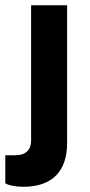

<svg xmlns="http://www.w3.org/2000/svg" viewBox="-52 -447 345 737"><path d="M37.1 270C153.3 270 205.6 205.6 205.6 101.6V-426.8H67.4V92.3C67.4 127 48.3 148.9 6.8 148.9H-31.7V256.3C-21 264.2 7.8 270 37.1 270Z"/></svg>

Font: Now ExtraBold
Style: Regular
Weight: 800
Designer: Alfredo Marco Pradil
Foundry: Alfredo Marco Pradil
Version: Version 1.200;hotconv 1.0.109;makeotfexe 2.5.65596